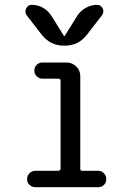

<svg xmlns="http://www.w3.org/2000/svg" viewBox="-20 -780 540 800"><path d="M154.3 -634.8 90.8 -716.8Q82 -729.5 88.9 -744.6Q95.7 -759.8 112.3 -759.8Q137.7 -759.8 159.2 -747.6Q180.7 -735.4 194.3 -713.9L246.1 -630.9Q246.1 -629.9 248 -629.9Q250 -629.9 250 -630.9L301.8 -713.9Q315.4 -735.4 337.9 -747.6Q360.4 -759.8 383.8 -759.8Q400.4 -759.8 407.7 -745.1Q415 -730.5 405.3 -716.8L341.8 -634.8Q306.6 -589.8 251 -589.8H245.1Q190.4 -589.8 154.3 -634.8ZM388.7 -68.4Q403.3 -68.4 413.1 -58.1Q422.9 -47.9 422.9 -33.7Q422.9 -19.5 413.6 -9.8Q404.3 0 388.7 0H127Q113.3 0 103 -9.8Q92.8 -19.5 92.8 -33.7Q92.8 -47.9 103 -58.1Q113.3 -68.4 127 -68.4H222.7Q231.4 -68.4 232.4 -77.1V-443.4Q232.4 -452.1 222.7 -452.1H157.2Q143.6 -452.1 133.3 -461.9Q123 -471.7 123 -485.8Q123 -500 132.8 -509.8Q142.6 -519.5 157.2 -519.5H256.8Q281.2 -519.5 297.9 -502.9Q314.5 -486.3 314.5 -462.9V-77.1Q314.5 -68.4 322.3 -68.4Z"/></svg>

Font: Rounded Mgen+ 2m regular
Style: Regular
Weight: 400
Designer: [Source Han Sans]
Ryoko NISHIZUKA  (kana & ideographs); Paul D. Hunt (Latin, Greek & Cyrillic); Wenlong ZHANG  (bopomofo
Version: Version 1.059.20150602